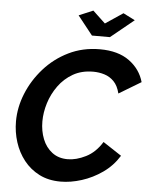

<svg xmlns="http://www.w3.org/2000/svg" viewBox="-61 -966 806 1022"><g transform="rotate(5 342.5 -455.0)"><path d="M301 6Q236 6 187 -19Q138 -44 104.5 -86.5Q71 -129 54 -182.5Q37 -236 37 -293Q37 -368 67 -442Q97 -516 152 -578Q207 -640 282.5 -677Q358 -714 449 -714Q547 -714 606.5 -670.5Q666 -627 685 -559L567 -488Q557 -529 535 -551.5Q513 -574 484 -583Q455 -592 424 -592Q362 -592 316 -565.5Q270 -539 239 -496Q208 -453 192.5 -403Q177 -353 177 -305Q177 -254 194 -211Q211 -168 245 -142Q279 -116 328 -116Q374 -116 425 -141.5Q476 -167 511 -224L610 -159Q576 -104 524 -67.5Q472 -31 413.5 -12.5Q355 6 301 6ZM320 -884 396 -916 463 -853 557 -916 620 -884 496 -783H400Z"/></g></svg>

Font: Raleway
Style: Bold Italic
Weight: 700
Italic angle: -12°
Designer: Matt McInerney, Pablo Impallari, Rodrigo Fuenzalida
Foundry: Matt McInerney, Pablo Impallari, Rodrigo Fuenzalida
Version: Version 4.101;RELEASE